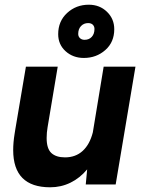

<svg xmlns="http://www.w3.org/2000/svg" viewBox="-20 -783 610 815"><path d="M350 -64Q319 -27 279 -7.5Q239 12 193 12Q36 12 36 -146Q36 -178 42 -215L45 -234L90 -500H225L182 -243Q178 -220 178 -197Q178 -152 198 -133.5Q218 -115 256 -115Q301 -115 331 -142.5Q361 -170 374 -221L420 -500H555L471 0H344ZM227 -638Q227 -693 265 -728Q303 -763 357 -763Q403 -763 434 -733Q465 -703 465 -659Q465 -604 427 -570.5Q389 -537 336 -537Q290 -537 258.5 -565.5Q227 -594 227 -638ZM339 -614Q358 -614 369.5 -626.5Q381 -639 381 -660Q381 -671 374 -678Q367 -685 354 -685Q336 -685 324 -672.5Q312 -660 312 -639Q312 -628 319.5 -621Q327 -614 339 -614Z"/></svg>

Font: Oak Sans
Style: Bold Italic
Weight: 700
Italic angle: -9.5°
Foundry: Erik Kennedy, Walven
Version: Version 1.000